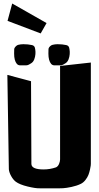

<svg xmlns="http://www.w3.org/2000/svg" viewBox="-20 -1043 552 1069"><path d="M206.5 -856.9 22 -926.8 47.9 -1023.4 239.3 -914.6ZM174.3 -777.3Q176.8 -767.1 177.5 -754.9Q178.2 -742.7 175 -726.8Q171.9 -710.9 163.6 -699.7Q159.2 -694.3 153.8 -690.9L140.6 -683.1Q132.8 -679.2 125.5 -679.2H92.8H92.3Q81.1 -679.2 73.7 -687.5Q58.6 -705.6 58.6 -744.6L59.1 -768.6Q59.1 -771.5 59.6 -772.5Q62 -779.3 68.6 -785.6Q75.2 -792 82 -793.5Q95.7 -796.9 110.4 -796.9Q136.2 -796.9 158.2 -792Q170.9 -789.1 174.3 -777.3ZM365.2 -777.3Q367.7 -767.1 368.4 -754.9Q369.1 -742.7 366 -726.8Q362.8 -710.9 354.5 -699.7Q350.1 -694.3 344.7 -690.9L331.5 -683.1Q323.7 -679.2 316.4 -679.2H315.9H283.7H282.7Q272 -679.2 264.6 -687.5Q249.5 -705.6 249.5 -744.6L250 -769Q250 -772 250.5 -772.9Q252.4 -779.8 259.3 -785.9Q266.1 -792 272.9 -793.5Q286.6 -796.9 300.8 -796.9Q327.1 -796.9 349.1 -792Q361.8 -789.1 365.2 -777.3ZM152.8 -590.8Q154.3 -145.5 154.8 -129.9Q155.8 -99.6 223.1 -99.6Q257.8 -99.6 292 -111.3Q303.2 -116.7 308.8 -130.6Q314.5 -144.5 314.5 -155.3V-166.5V-675.8L485.8 -694.8V-130.4Q485.8 -127 485.1 -120.8Q484.4 -114.7 481 -98.6Q477.5 -82.5 472.2 -68.8Q466.8 -55.2 455.6 -40.8Q444.3 -26.4 430.2 -19.5Q407.2 -8.3 378.2 -2.2Q349.1 3.9 331.5 4.9L314 5.4H200.7Q178.7 6.3 134.3 -4.4Q89.8 -15.1 67.9 -31.2Q53.7 -42 42.5 -62Q31.2 -82 29.3 -100.1L21 -626Z"/></svg>

Font: Some Time Later
Style: Regular
Weight: 400
Version: Version 003.300